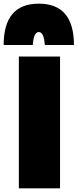

<svg xmlns="http://www.w3.org/2000/svg" viewBox="-52 -1014 424 1049"><path d="M51 15V-705H276V15ZM352 -768H193Q188 -839 160 -839Q132 -839 127 -768H-32Q-32 -994 160 -994Q352 -994 352 -768Z"/></svg>

Font: Repo
Style: ExtraBlack
Weight: 1000
Designer: Stefan Peev
Foundry: Context Ltd
Version: Version 001.000